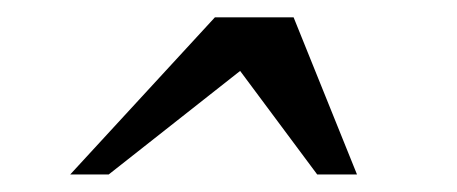

<svg xmlns="http://www.w3.org/2000/svg" viewBox="-20 -429 521 219"><path d="M225.1 -409.2H314.9L387.2 -230H341.8L253.9 -348.1L104 -230H60.1Z"/></svg>

Font: Libre Baskerville
Style: Italic
Weight: 400
Designer: Pablo Impallari, Rodrigo Fuenzalida
Foundry: Pablo Impallari, Rodrigo Fuenzalida
Version: Version 1.000